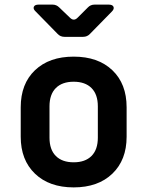

<svg xmlns="http://www.w3.org/2000/svg" viewBox="-20 -805 640 834"><path d="M300 9Q194 9 132 -50.5Q70 -110 70 -211V-339Q70 -441 132 -500Q194 -559 300 -559Q406 -559 468 -500Q530 -441 530 -339V-211Q530 -110 468 -50.5Q406 9 300 9ZM300 -100Q350 -100 377.5 -127.5Q405 -155 405 -207V-343Q405 -395 377.5 -422.5Q350 -450 300 -450Q250 -450 222.5 -422.5Q195 -395 195 -343V-207Q195 -155 222.5 -127.5Q250 -100 300 -100ZM260 -645Q242 -645 230 -658L135 -755Q123 -766 127 -775.5Q131 -785 148 -785H208Q225 -785 237 -773L284 -728Q301 -711 318 -729L361 -772Q373 -785 391 -785H452Q469 -785 473 -775.5Q477 -766 466 -755L371 -658Q359 -645 341 -645Z"/></svg>

Font: Pitagon Sans Mono
Style: Bold
Weight: 700
Monospace: yes
Designer: Travis Tran
Foundry: Pitagon
Version: Version 1.001; ttfautohint (v1.8.4.7-5d5b);gftools[0.9.26]